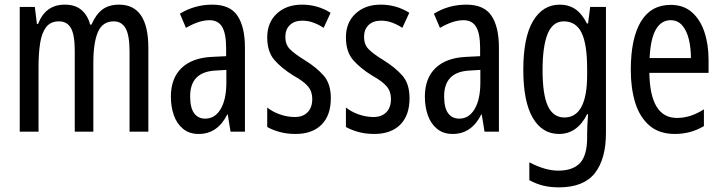

<svg xmlns="http://www.w3.org/2000/svg" viewBox="-20 -567 3112 827"><path d="M493 -547Q619 -547 619 -360V0H538V-345Q538 -415 521 -445Q504 -475 470 -475Q422 -475 402 -429.5Q382 -384 382 -296V0H302V-348Q302 -417 285.5 -446Q269 -475 234 -475Q198 -475 179 -450.5Q160 -426 153 -382Q146 -338 146 -281V0H65V-537H130L139 -464H144Q176 -547 259 -547Q305 -547 332 -523Q359 -499 368 -461H374Q393 -505 421 -526Q449 -547 493 -547Z M895 -547Q971 -547 1003 -499Q1035 -451 1035 -362V0H973L961 -74H959Q917 10 836 10Q795 10 768 -12.5Q741 -35 728.5 -71.5Q716 -108 716 -150Q716 -230 762 -274Q808 -318 893 -322L954 -325V-360Q954 -422 937 -451Q920 -480 882 -480Q838 -480 781 -447L755 -508Q818 -547 895 -547ZM907 -263Q799 -257 799 -152Q799 -103 816 -79.5Q833 -56 864 -56Q906 -56 930.5 -97.5Q955 -139 955 -212V-266Z M1405 -144Q1405 -70 1365 -30Q1325 10 1253 10Q1216 10 1185 1.5Q1154 -7 1131 -20V-104Q1153 -86 1185 -74.5Q1217 -63 1250 -63Q1285 -63 1305 -83.5Q1325 -104 1325 -141Q1325 -173 1306.5 -195Q1288 -217 1243 -242Q1193 -273 1162 -308.5Q1131 -344 1131 -406Q1131 -470 1172.5 -508.5Q1214 -547 1281 -547Q1348 -547 1404 -512L1374 -447Q1353 -461 1330 -469.5Q1307 -478 1282 -478Q1248 -478 1228.5 -459Q1209 -440 1209 -408Q1209 -376 1228 -356Q1247 -336 1294 -307Q1344 -276 1374.5 -241Q1405 -206 1405 -144Z M1744 -144Q1744 -70 1704 -30Q1664 10 1592 10Q1555 10 1524 1.5Q1493 -7 1470 -20V-104Q1492 -86 1524 -74.5Q1556 -63 1589 -63Q1624 -63 1644 -83.5Q1664 -104 1664 -141Q1664 -173 1645.5 -195Q1627 -217 1582 -242Q1532 -273 1501 -308.5Q1470 -344 1470 -406Q1470 -470 1511.5 -508.5Q1553 -547 1620 -547Q1687 -547 1743 -512L1713 -447Q1692 -461 1669 -469.5Q1646 -478 1621 -478Q1587 -478 1567.5 -459Q1548 -440 1548 -408Q1548 -376 1567 -356Q1586 -336 1633 -307Q1683 -276 1713.5 -241Q1744 -206 1744 -144Z M1989 -547Q2065 -547 2097 -499Q2129 -451 2129 -362V0H2067L2055 -74H2053Q2011 10 1930 10Q1889 10 1862 -12.5Q1835 -35 1822.5 -71.5Q1810 -108 1810 -150Q1810 -230 1856 -274Q1902 -318 1987 -322L2048 -325V-360Q2048 -422 2031 -451Q2014 -480 1976 -480Q1932 -480 1875 -447L1849 -508Q1912 -547 1989 -547ZM2001 -263Q1893 -257 1893 -152Q1893 -103 1910 -79.5Q1927 -56 1958 -56Q2000 -56 2024.5 -97.5Q2049 -139 2049 -212V-266Z M2391 -547Q2429 -547 2457.5 -528Q2486 -509 2508 -466H2513L2522 -537H2590V6Q2590 118 2542 179Q2494 240 2387 240Q2350 240 2319.5 232.5Q2289 225 2260 209V132Q2328 168 2385 168Q2447 168 2478 135.5Q2509 103 2509 25V9Q2509 -8 2510 -29.5Q2511 -51 2513 -75H2509Q2466 10 2388 10Q2315 10 2274.5 -60Q2234 -130 2234 -266Q2234 -406 2276 -476.5Q2318 -547 2391 -547ZM2408 -475Q2361 -475 2339 -421.5Q2317 -368 2317 -265Q2317 -159 2340 -110Q2363 -61 2411 -61Q2509 -61 2509 -245V-270Q2509 -377 2485 -426Q2461 -475 2408 -475Z M2869 -546Q2924 -546 2960 -514.5Q2996 -483 3014 -429.5Q3032 -376 3032 -309V-253H2777Q2780 -59 2896 -59Q2925 -59 2953.5 -68Q2982 -77 3012 -96V-24Q2956 10 2887 10Q2819 10 2777 -26.5Q2735 -63 2716 -125Q2697 -187 2697 -265Q2697 -402 2740.5 -474Q2784 -546 2869 -546ZM2869 -480Q2828 -480 2805 -440Q2782 -400 2778 -317H2956Q2956 -361 2947 -398Q2938 -435 2918.5 -457.5Q2899 -480 2869 -480Z"/></svg>

Font: Noto Sans Hebrew ExtraCondensed
Style: Regular
Weight: 400
Width: 2
Designer: Monotype Design Team
Foundry: Monotype Imaging Inc.
Version: Version 2.004; ttfautohint (v1.8.4.7-5d5b)